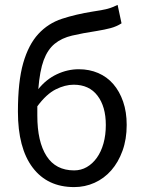

<svg xmlns="http://www.w3.org/2000/svg" viewBox="-20 -750 584 782"><path d="M282 12Q173 12 113 -67.5Q53 -147 53 -295Q53 -418 74.5 -493Q96 -568 136 -611.5Q176 -655 232.5 -673.5Q289 -692 358 -703Q378 -706 392 -708.5Q406 -711 417.5 -714Q429 -717 438.5 -721Q448 -725 459 -730L475 -655Q455 -642 430.5 -635.5Q406 -629 375 -624Q316 -615 273.5 -605Q231 -595 202.5 -571.5Q174 -548 158 -505Q142 -462 136 -387Q168 -427 211.5 -447.5Q255 -468 301 -468Q344 -468 380 -452.5Q416 -437 441.5 -407.5Q467 -378 481.5 -336Q496 -294 496 -241Q496 -183 479 -136Q462 -89 433 -56Q404 -23 365 -5.5Q326 12 282 12ZM282 -56Q310 -56 333.5 -69.5Q357 -83 374.5 -107.5Q392 -132 401.5 -166Q411 -200 411 -241Q411 -316 377 -360.5Q343 -405 280 -405Q245 -405 207 -386Q169 -367 132 -317V-279Q132 -173 169.5 -114.5Q207 -56 282 -56Z"/></svg>

Font: Processing Sans Pro
Style: Regular
Weight: 400
Designer: Paul D. Hunt
Foundry: Adobe Systems Incorporated
Version: Version 2.020;PS 2.000;hotconv 1.0.86;makeotf.lib2.5.63406